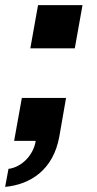

<svg xmlns="http://www.w3.org/2000/svg" viewBox="-23 -548 377 747"><path d="M95 -360H268L298 -528H125ZM-3 179C95 170 185 113 208 -18L234 -167H62L32 0H116C107 57 60 103 10 109Z"/></svg>

Font: Archivo ExtraBold
Style: Italic
Weight: 800
Italic angle: -10°
Designer: Hector Gatti
Foundry: Omnibus-Type
Version: Version 2.001